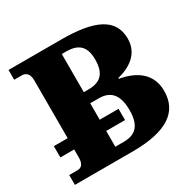

<svg xmlns="http://www.w3.org/2000/svg" viewBox="-158 -873 1035 1033"><g transform="rotate(-30 360.0 -357.0)"><path d="M511 -381C591 -401 661 -447 661 -540C661 -666 551 -714 349 -714H21V-653H70C89 -653 113 -641 113 -598V-237H27V-167H113V-116C113 -83 101 -61 73 -61H21V0H379C589 0 690 -66 690 -198C690 -303 616 -358 511 -376ZM338 -645C411 -645 453 -616 453 -530C453 -442 415 -408 340 -408H312V-645ZM312 -69V-167H429V-237H312V-339H366C440 -339 477 -295 477 -201C477 -103 435 -69 364 -69Z"/></g></svg>

Font: UArctic Serif Black
Style: Regular
Weight: 900
Designer: Customization by Puisto advertising & original work Monotype Design Team
Foundry: Monotype Imaging Inc.
Version: Version 2.004